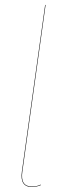

<svg xmlns="http://www.w3.org/2000/svg" viewBox="-20 -750 267 779"><path d="M165 -730 70.8 -54.2Q61.5 6.8 109.9 6.8Q129.4 6.8 145 -1L146 1Q127.9 8.8 109.9 8.8Q59.6 8.8 68.8 -54.2L163.1 -730Z"/></svg>

Font: Fira Sans Compressed Two
Style: Italic
Weight: 100
Width: 3
Italic angle: -8°
Designer: Carrois Corporate & Edenspiekermann AG
Foundry: Carrois Corporate GbR & Edenspiekermann AG
Version: Version 4.203;PS 004.203;hotconv 1.0.88;makeotf.lib2.5.64775